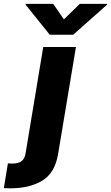

<svg xmlns="http://www.w3.org/2000/svg" viewBox="-129 -795 588 1019"><path d="M-108.7 203.5 -87 71.7Q-82 72.4 -76.7 72.8Q-71.4 73.2 -65.7 73.2Q-30.2 73.2 -13.8 59.7Q2.5 46.2 6.7 19.2L100.5 -545.5H274.1L179.3 22.7Q162.3 123.6 94.8 164.1Q27.3 204.5 -75.3 204.5Q-90.2 204.5 -108.7 203.5ZM7.1 -769.9 7.8 -774.5H153.4L210.2 -692.1L294.4 -774.5H439.6L438.9 -769.9L259.6 -610.8H134.9Z"/></svg>

Font: Inter P Extra Bold
Style: Italic
Weight: 800
Italic angle: 9.39999°
Designer: Rasmus Andersson
Foundry: rsms
Version: Version 3.018;git-588b23468